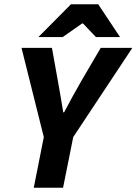

<svg xmlns="http://www.w3.org/2000/svg" viewBox="-20 -875 637 895"><path d="M137.4 0 184.2 -235.9 80.3 -651.8H222.1L250.2 -495.4Q257 -458.4 262.7 -424.2Q268.4 -390 274.8 -351.4H278.8Q299.2 -390 318.3 -425Q337.3 -460 358.8 -497L449.5 -651.8H596.9L321.3 -235.9L274 0ZM158.9 -702.1 310.7 -855.1H437.8L539.6 -702.1H427.2L366.8 -765.7H362.8L272 -702.1Z"/></svg>

Font: Source Sans 3
Style: Italic
Weight: 200
Italic angle: -11°
Designer: Paul D. Hunt
Foundry: Adobe
Version: Version 3.046;hotconv 1.0.118;makeotfexe 2.5.65603